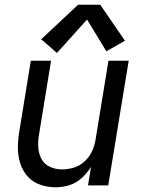

<svg xmlns="http://www.w3.org/2000/svg" viewBox="-20 -788 616 816"><path d="M217 8Q246 8 275 -1Q304 -10 327.5 -31.5Q351 -53 367 -79L354 0H440L527 -530H441L386 -194Q382 -169 371 -145Q360 -121 339.5 -102Q319 -83 293.5 -75.5Q268 -68 243 -68Q216 -68 192 -79Q168 -90 156 -113Q144 -136 142.5 -163Q141 -190 146 -217L197 -530H111L62 -229Q56 -194 56 -160Q56 -126 66 -94Q76 -62 97.5 -38Q119 -14 151 -3Q183 8 217 8ZM222 -563 350 -705 432 -570 511 -615 406 -768H312L155 -621Z"/></svg>

Font: Iosevka Sparkle Oblique
Style: Regular
Weight: 400
Italic angle: -9°
Designer: Belleve Invis
Foundry: Belleve Invis
Version: Version 4.5.0; ttfautohint (v1.8.3)